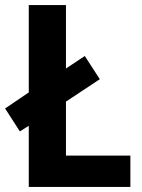

<svg xmlns="http://www.w3.org/2000/svg" viewBox="-26 -734 559 754"><path d="M87 0V-240L52 -218L-6 -308L87 -371V-714H233V-465L307 -514L366 -423L233 -335V-123H486V0Z"/></svg>

Font: Noto Sans Ethiopic SemiCondensed
Style: Bold
Weight: 700
Width: 4
Designer: Monotype Design Team
Foundry: Monotype Imaging Inc.
Version: Version 2.102; ttfautohint (v1.8.4.7-5d5b)